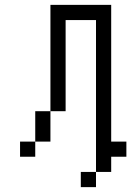

<svg xmlns="http://www.w3.org/2000/svg" viewBox="-20 -645 540 790"><path d="M500 0V-62.5H437.5V-625H187.5V-187.5H125Q125 -187.5 125 -62.5H62.5V0H125V-62.5H187.5Q187.5 -62.5 187.5 -187.5H250Q250 -187.5 250 -562.5H375Q375 -562.5 375 62.5H312.5V125H375V62.5H437.5V0Z"/></svg>

Font: UnifontExMono
Style: Regular
Weight: 500
Version: Version 15.0.06